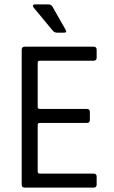

<svg xmlns="http://www.w3.org/2000/svg" viewBox="-20 -856 520 876"><path d="M273 -707H240Q228 -707 220 -717L133 -822Q129 -828 131 -832Q133 -836 140 -836H200Q215 -836 221 -823L279 -721Q287 -707 273 -707ZM407 0H93Q79 0 79 -14V-629Q79 -643 93 -643H407Q421 -643 421 -629V-593Q421 -579 407 -579H162Q152 -579 152 -570V-368Q152 -359 162 -359H376Q390 -359 390 -345V-309Q390 -295 376 -295H162Q152 -295 152 -286V-73Q152 -64 162 -64H407Q421 -64 421 -50V-14Q421 0 407 0Z"/></svg>

Font: Rajdhani Medium
Style: Regular
Weight: 500
Designer: Satya Rajpurohit, Jyotish Sonowal
Foundry: Indian Type Foundry
Version: Version 1.201 February 1, 2022